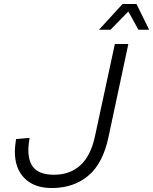

<svg xmlns="http://www.w3.org/2000/svg" viewBox="-20 -932 772 968"><path d="M241 16Q153 16 104 -33Q55 -82 55 -167Q55 -183 57 -200.5Q59 -218 61 -231L129 -237Q127 -223 125 -206Q123 -189 123 -176Q123 -112 154.5 -81.5Q186 -51 253 -51Q333 -51 385.5 -99Q438 -147 459 -246L559 -710H627L527 -241Q499 -108 425 -46Q351 16 241 16ZM479 -782 598 -912H668L732 -782H678L627 -874L537 -782Z"/></svg>

Font: Geist Mono Light
Style: Italic
Weight: 300
Italic angle: -12°
Monospace: yes
Designer: Basement.studio, Andrés Briganti, Mateo Zaragoza
Foundry: Basement.studio, Vercel, Andrés Briganti, Guido Ferreyra, Mateo Zaragoza
Version: Version 1.500; ttfautohint (v1.8.4.7-5d5b)